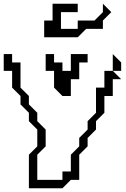

<svg xmlns="http://www.w3.org/2000/svg" viewBox="-20 -785 676 1030"><path d="M585 -405V-495L630 -450V-405ZM270 -315V-405H225V-495H270V-450H315V-405H360V-495H450V-450H405V-360H360V-270H315ZM135 45 180 0V-90L135 -135V-180L90 -225V-270L45 -315V-405H0V-495H45V-450H90V-315L135 -270V-225L180 -180V-135L225 -90V0L180 45V180H315V135H360V45L405 0V-45L450 -90V-135L495 -180V-315H540V-405H585L630 -360H585V-270H540V-180L495 -135V-90L450 -45V0L405 45V180H360L315 225H135ZM217 -585V-675H262V-765H397V-720H307V-630H397V-675H487L532 -720V-765L577 -720L532 -675V-630H442L397 -585Z"/></svg>

Font: Rubik Iso
Style: Regular
Weight: 400
Designer: Hubert and Fischer, NaN
Foundry: Hubert and Fischer, NaN
Version: Version 2.200